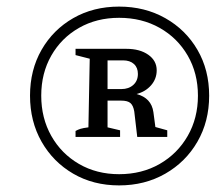

<svg xmlns="http://www.w3.org/2000/svg" viewBox="-20 -761 654 582"><path d="M341 -199Q263 -199 202 -234.5Q141 -270 106 -331.5Q71 -393 71 -471Q71 -549 106 -610Q141 -671 202 -706Q263 -741 341 -741Q419 -741 481 -706Q543 -671 578.5 -610Q614 -549 614 -471Q614 -393 578.5 -331.5Q543 -270 481 -234.5Q419 -199 341 -199ZM341 -233Q410 -233 464 -264Q518 -295 549 -349Q580 -403 580 -471Q580 -539 549 -592.5Q518 -646 464 -676.5Q410 -707 341 -707Q273 -707 219.5 -676.5Q166 -646 135.5 -592.5Q105 -539 105 -471Q105 -403 135.5 -349Q166 -295 219.5 -264Q273 -233 341 -233ZM209 -346V-364Q216 -368 224 -370.5Q232 -373 248 -375L252 -583L209 -594V-613H363Q404 -613 429.5 -595Q455 -577 455 -548Q455 -522 438 -502.5Q421 -483 394 -476Q439 -464 445 -421L451 -376L487 -366V-346H396L387 -423Q384 -441 375.5 -448.5Q367 -456 347 -456H306V-375L344 -366V-346ZM353 -578H306V-491H348Q370 -491 384 -503.5Q398 -516 398 -537Q398 -556 386 -567Q374 -578 353 -578Z"/></svg>

Font: Piazzolla Medium
Style: Italic
Weight: 500
Italic angle: -11.3°
Designer: Juan Pablo del Peral
Foundry: Huerta Tipografica
Version: Version 1.330